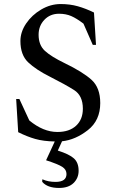

<svg xmlns="http://www.w3.org/2000/svg" viewBox="-20 -690 571 950"><path d="M272 240Q215 240 189 210V198H192Q219 210 255 210Q309 210 309 171Q309 149 288 135.5Q267 122 208 103L251 10Q195 9 154.5 -2.5Q114 -14 70 -36L60 -200H76L125 -94Q194 -37 264 -37Q323 -37 356.5 -68Q390 -99 390 -152Q390 -217 346.5 -244.5Q303 -272 228 -310Q158 -345 119.5 -381.5Q81 -418 81 -487Q81 -532 109.5 -574Q138 -616 184 -643Q230 -670 280 -670Q326 -670 365 -659Q404 -648 445 -628L455 -468H439L393 -573Q359 -599 332.5 -610.5Q306 -622 272 -622Q228 -622 199.5 -592Q171 -562 171 -518Q171 -467 202 -438.5Q233 -410 299 -378Q390 -334 433 -295Q476 -256 476 -180Q476 -94 414.5 -46Q353 2 287 9L266 55Q323 73 346 94Q369 115 369 155Q369 191 344 215.5Q319 240 272 240Z"/></svg>

Font: Spectral
Style: Regular
Weight: 400
Designer: Jean-Baptiste Levee
Foundry: Production Type
Version: Version 1.002